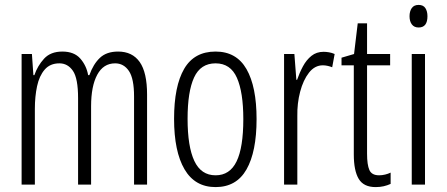

<svg xmlns="http://www.w3.org/2000/svg" viewBox="-20 -752 1820 782"><path d="M461 -542Q519 -542 549 -499.5Q579 -457 579 -367V0H526V-359Q526 -432 505 -463Q484 -494 449 -494Q401 -494 376 -447.5Q351 -401 351 -319V0H298V-352Q298 -433 277 -463.5Q256 -494 222 -494Q184 -494 162 -468.5Q140 -443 131 -401Q122 -359 122 -309V0H68V-532H110L116 -446H120Q133 -484 159.5 -513Q186 -542 234 -542Q282 -542 307 -513.5Q332 -485 339 -446H344Q360 -491 387 -516.5Q414 -542 461 -542Z M1025 -267Q1025 -134 984 -62Q943 10 858 10Q774 10 731.5 -62.5Q689 -135 689 -268Q689 -401 730 -471.5Q771 -542 858 -542Q943 -542 984 -470.5Q1025 -399 1025 -267ZM744 -268Q744 -155 771.5 -96.5Q799 -38 858 -38Q916 -38 943.5 -94.5Q971 -151 971 -267Q971 -376 945 -435Q919 -494 858 -494Q797 -494 770.5 -436.5Q744 -379 744 -268Z M1298 -541Q1308 -541 1320 -539Q1332 -537 1343 -532L1333 -478Q1326 -481 1315.5 -483.5Q1305 -486 1295 -486Q1262 -486 1238.5 -456Q1215 -426 1202.5 -378.5Q1190 -331 1191 -279V0H1137V-532H1179L1187 -427H1190Q1200 -456 1214 -482Q1228 -508 1248.5 -524.5Q1269 -541 1298 -541Z M1524 -38Q1536 -38 1548.5 -41Q1561 -44 1571 -49V-3Q1558 3 1543 6.5Q1528 10 1510 10Q1461 10 1441 -23.5Q1421 -57 1421 -123V-486H1371V-517L1422 -532L1437 -657H1475V-532H1569V-486H1475V-126Q1475 -81 1484.5 -59.5Q1494 -38 1524 -38Z M1685 -732Q1704 -732 1712.5 -719Q1721 -706 1721 -686Q1721 -640 1685 -640Q1667 -640 1657.5 -652.5Q1648 -665 1648 -686Q1648 -706 1657 -719Q1666 -732 1685 -732ZM1711 -532V0H1657V-532Z"/></svg>

Font: Noto Sans Khmer ExtraCondensed Light
Style: Regular
Weight: 300
Width: 2
Designer: Danh Hong and the Monotype Design Team
Foundry: Monotype Imaging Inc.
Version: Version 2.004; ttfautohint (v1.8.4.7-5d5b)